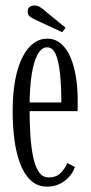

<svg xmlns="http://www.w3.org/2000/svg" viewBox="-20 -668 332 698"><path d="M151 10.5Q116 10.5 91.8 -12.2Q67.5 -35 53 -73.8Q38.5 -112.5 32.2 -161.5Q26 -210.5 26 -263Q26 -328.5 35.5 -378.2Q45 -428 62.2 -461.2Q79.5 -494.5 102 -511Q124.5 -527.5 151 -527.5Q181.5 -527.5 203 -508.2Q224.5 -489 237.5 -456.8Q250.5 -424.5 256.5 -385Q262.5 -345.5 262.5 -305Q262.5 -294.5 262.5 -284.2Q262.5 -274 262 -264H80.5V-295.5H203Q203 -355 198.2 -400.2Q193.5 -445.5 182.5 -470.8Q171.5 -496 151 -496Q131.5 -496 117.2 -471Q103 -446 95.2 -397.5Q87.5 -349 87.5 -278Q87.5 -226 90.2 -180Q93 -134 100.2 -98.8Q107.5 -63.5 121 -43.2Q134.5 -23 156.5 -23Q186 -23 202.2 -40.8Q218.5 -58.5 224.5 -75.5L252 -61Q243.5 -32.5 215.8 -11Q188 10.5 151 10.5ZM206 -551 107 -597Q94.5 -603 87.5 -608.8Q80.5 -614.5 80.5 -626.5Q80.5 -637 87.5 -642.5Q94.5 -648 105 -648Q115 -648 121.5 -644.5Q128 -641 135 -635.5L218.5 -567Z"/></svg>

Font: Imbue Light
Style: Regular
Weight: 300
Designer: Tyler Finck
Foundry: Etcetera Type Company
Version: Version 1.102